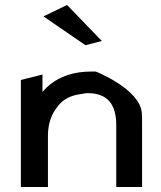

<svg xmlns="http://www.w3.org/2000/svg" viewBox="-20 -763 649 773"><path d="M390 -598 250 -743 155 -697 324 -581ZM552 -10V-270C552 -283 552 -294 551 -307C546 -403 365 -476 365 -475C350 -475 335 -475 321 -474C252 -469 203 -444 168 -411L151 -393V-463L64 -441V-10H173V-216C173 -265 187 -303 211 -333C232 -362 264 -380 311 -385C318 -387 325 -388 333 -388C415 -388 448 -340 448 -260V-10Z"/></svg>

Font: Bluebird
Style: LiExt
Weight: 300
Designer: Jasper
Foundry: Cannot Into Space Fonts
Version: Version 0.98